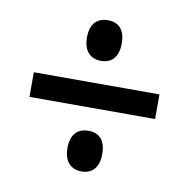

<svg xmlns="http://www.w3.org/2000/svg" viewBox="-62 -659 606 614"><g transform="rotate(10 241.0 -352.5)"><path d="M241 -466C274 -466 297 -487 297 -532C297 -577 276 -598 241 -598C206 -598 184 -577 184 -532C184 -488 207 -466 241 -466ZM36 -313H444V-393H36ZM241 -107C274 -107 297 -128 297 -173C297 -218 276 -239 241 -239C206 -239 184 -218 184 -173C184 -129 207 -107 241 -107Z"/></g></svg>

Font: Noto Sans Lao Looped Condensed Medium
Style: Regular
Weight: 500
Width: 3
Designer: Mark Frömberg, Ben Mitchell
Foundry: The Fontpad Ltd
Version: Version 1.002